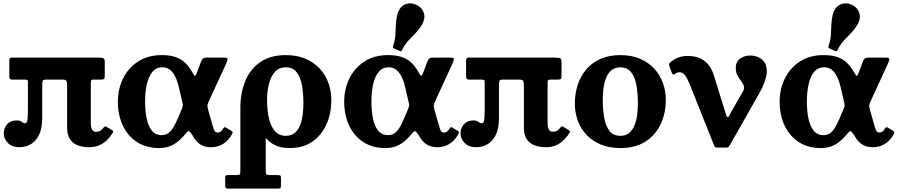

<svg xmlns="http://www.w3.org/2000/svg" viewBox="-20 -861 5319 1136"><path d="M599.8 -499.5Q599.8 -509.5 593.8 -514.7Q587.8 -520 565.8 -520H49.7Q42.7 -520 39 -516Q35.2 -512 35.2 -504.5V-407Q35.2 -399.5 39.2 -394.7Q43.2 -390 50.7 -390H128.2Q135.2 -390 140.2 -387.7Q145.2 -385.5 145.2 -378V-218.5Q145.2 -174.5 142.7 -153Q140.3 -131.5 127.3 -131.5Q119.5 -131.5 114.8 -135.8Q110 -140 102.3 -144.3Q94.5 -148.5 77.7 -148.5Q42.7 -148.5 22.5 -125.9Q2.2 -103.3 2.2 -71.5Q2.2 -40.5 26.4 -15.3Q50.5 10 95.8 10Q129.3 10 160 -6.5Q190.8 -23 210.3 -61.5Q229.8 -100 229.8 -166V-360.5Q229.8 -379 234.3 -384.5Q238.8 -390 250.8 -390H349.7Q366.5 -390 371.9 -384Q377.2 -378 377.2 -356V-104Q377.2 -63.8 393.5 -38.5Q409.7 -13.2 439 -1.6Q468.3 10 506.8 10Q543.3 10 570.1 -2.6Q597 -15.3 616.4 -35.4Q635.8 -55.5 648.3 -77.5Q650.8 -82 649.5 -84.9Q648.3 -87.8 642.8 -91L609.8 -111Q605.8 -113.5 602.4 -113.5Q599 -113.5 595.8 -109Q587.8 -98.5 576.9 -90Q566 -81.5 548.3 -81.5Q531.3 -81.5 524.3 -95.5Q517.3 -109.5 517.3 -135.5V-362Q517.3 -379.5 519.3 -384.7Q521.3 -390 533.3 -390H573.3Q589.3 -390 594.5 -393Q599.8 -396 599.8 -413.5Z M922 15Q952.5 15 978.4 6.5Q1004.3 -2 1027.6 -19.9Q1051 -37.7 1074 -65.5Q1089.8 -84 1095.3 -85.2Q1100.8 -86.5 1111.5 -70.5L1120.5 -58.2Q1138.3 -23.5 1164.9 -6.7Q1191.5 10 1227 10Q1259.3 10 1283.5 -0.9Q1307.8 -11.8 1324.9 -29.4Q1342 -47 1352 -66.5Q1356.8 -75.5 1356.4 -78.9Q1356 -82.3 1350.3 -85.8L1318 -105.8Q1313 -109.3 1308.6 -108.1Q1304.3 -107 1298.3 -97Q1291.3 -85.5 1284 -81.3Q1276.8 -77 1268.3 -77Q1255.8 -77 1250 -85.8Q1244.3 -94.5 1239.5 -113.5L1213.5 -204.5Q1208.8 -221.2 1207.5 -229.6Q1206.3 -238 1209.6 -247.4Q1213 -256.7 1221.8 -275.7L1315.5 -479Q1325.5 -500 1326.5 -510Q1327.5 -520 1309 -520H1199.5Q1188 -520 1181.6 -515.1Q1175.3 -510.2 1168.5 -494L1146.8 -435.5Q1140.5 -420 1137.1 -414.9Q1133.8 -409.8 1129.5 -414.9Q1125.3 -420 1116 -435.8Q1096.8 -470 1072.6 -492Q1048.5 -514 1015.5 -524.5Q982.5 -535 936.5 -535Q856 -535 797.9 -497.5Q739.7 -460 708.6 -397.5Q677.5 -335 677.5 -260Q677.5 -180 706.7 -118Q736 -56 790.6 -20.5Q845.3 15 922 15ZM936.5 -61.5Q899.5 -61.5 878.1 -88.4Q856.8 -115.3 847.6 -160.4Q838.5 -205.5 838.5 -260Q838.5 -317 848.9 -363Q859.3 -409 881.9 -436Q904.5 -463 941.5 -463Q976 -463 1000.1 -434.1Q1024.2 -405.2 1037.5 -348L1054.7 -274.3Q1059.2 -255.5 1060.9 -247.1Q1062.5 -238.7 1061.2 -233.4Q1060 -228 1056.5 -218.7L1052.5 -209Q1031.7 -157 1015.2 -124.5Q998.8 -92 980.8 -76.8Q962.8 -61.5 936.5 -61.5Z M1552.3 150.5V-259L1402.2 -222.5V150.2Q1402.2 165.7 1398.9 170.4Q1395.5 175 1380.2 175H1328.2Q1317.5 175 1314.9 178.6Q1312.2 182.2 1312.2 193V235Q1312.2 246.8 1315.5 250.9Q1318.7 255 1331.2 255H1622.3Q1635.3 255 1638.8 252.4Q1642.3 249.8 1642.3 236.8V192.5Q1642.3 181.2 1638.9 178.1Q1635.5 175 1624.8 175H1576.3Q1560.3 175 1556.3 170.6Q1552.3 166.2 1552.3 150.5ZM1560 -270Q1560 -317 1570.4 -361.2Q1580.8 -405.5 1605 -434Q1629.3 -462.5 1671.3 -462.5Q1713.3 -462.5 1735.7 -433.1Q1758.2 -403.7 1766.7 -355.4Q1775.2 -307 1775.2 -250Q1775.2 -214.8 1770.7 -180.5Q1766.2 -146.3 1754.9 -118.5Q1743.5 -90.8 1723.1 -74.1Q1702.8 -57.5 1671.3 -57.5Q1629.3 -57.5 1605 -86.9Q1580.8 -116.3 1570.4 -164.6Q1560 -213 1560 -270ZM1402.2 -222.5Q1402.2 -204.5 1410 -196.1Q1417.7 -187.8 1430.1 -184.3Q1442.5 -180.8 1456.9 -178.3Q1471.3 -175.8 1485 -169.9Q1498.8 -164 1508.5 -150.5Q1514.8 -116 1528.1 -85.8Q1541.5 -55.5 1563.8 -33Q1586 -10.5 1618.1 2.3Q1650.3 15 1693.8 15Q1773 15 1828 -23Q1883 -61 1911.6 -125.5Q1940.3 -190 1940.3 -270Q1940.3 -322.5 1923 -370.3Q1905.8 -418 1871.8 -455Q1837.8 -492 1787.5 -513.5Q1737.3 -535 1671.3 -535Q1580.8 -535 1521.1 -494.4Q1461.5 -453.8 1431.9 -383.1Q1402.2 -312.5 1402.2 -222.5Z M2261 15Q2291.5 15 2317.4 6.5Q2343.3 -2 2366.6 -19.9Q2390 -37.7 2413 -65.5Q2428.8 -84 2434.3 -85.2Q2439.8 -86.5 2450.5 -70.5L2459.5 -58.2Q2477.3 -23.5 2503.9 -6.7Q2530.5 10 2566 10Q2598.3 10 2622.5 -0.9Q2646.8 -11.8 2663.9 -29.4Q2681 -47 2691 -66.5Q2695.8 -75.5 2695.4 -78.9Q2695 -82.3 2689.3 -85.8L2657 -105.8Q2652 -109.3 2647.6 -108.1Q2643.3 -107 2637.3 -97Q2630.3 -85.5 2623 -81.3Q2615.8 -77 2607.3 -77Q2594.8 -77 2589 -85.8Q2583.3 -94.5 2578.5 -113.5L2552.5 -204.5Q2547.8 -221.2 2546.5 -229.6Q2545.3 -238 2548.6 -247.4Q2552 -256.7 2560.8 -275.7L2654.5 -479Q2664.5 -500 2665.5 -510Q2666.5 -520 2648 -520H2538.5Q2527 -520 2520.6 -515.1Q2514.3 -510.2 2507.5 -494L2485.8 -435.5Q2479.5 -420 2476.1 -414.9Q2472.8 -409.8 2468.5 -414.9Q2464.3 -420 2455 -435.8Q2435.8 -470 2411.6 -492Q2387.5 -514 2354.5 -524.5Q2321.5 -535 2275.5 -535Q2195 -535 2136.9 -497.5Q2078.7 -460 2047.6 -397.5Q2016.5 -335 2016.5 -260Q2016.5 -180 2045.7 -118Q2075 -56 2129.6 -20.5Q2184.3 15 2261 15ZM2275.5 -61.5Q2238.5 -61.5 2217.1 -88.4Q2195.8 -115.3 2186.6 -160.4Q2177.5 -205.5 2177.5 -260Q2177.5 -317 2187.9 -363Q2198.3 -409 2220.9 -436Q2243.5 -463 2280.5 -463Q2315 -463 2339.1 -434.1Q2363.2 -405.2 2376.5 -348L2393.7 -274.3Q2398.2 -255.5 2399.9 -247.1Q2401.5 -238.7 2400.2 -233.4Q2399 -228 2395.5 -218.7L2391.5 -209Q2370.7 -157 2354.2 -124.5Q2337.8 -92 2319.8 -76.8Q2301.8 -61.5 2275.5 -61.5ZM2476 -713.5Q2478.8 -718 2480.5 -721.9Q2482.3 -725.7 2483.8 -729.7Q2497.8 -761.7 2485.5 -790.7Q2473.3 -819.8 2441.3 -833.5Q2409.3 -847.5 2380 -836.4Q2350.7 -825.3 2337 -793Q2335.2 -789 2333.7 -785.3Q2332.2 -781.5 2331 -776.3Q2323.2 -744.3 2322.2 -714.1Q2321.3 -684 2319.4 -654Q2317.5 -624 2306.8 -592.5Q2304.5 -585.7 2304.9 -581.2Q2305.3 -576.7 2313 -573.5L2342.3 -560.5Q2350 -557.2 2352.9 -558.1Q2355.8 -559 2359.5 -566.2Q2374.5 -597 2395 -619.4Q2415.5 -641.7 2436.9 -663.4Q2458.3 -685 2476 -713.5Z M3302.3 -499.5Q3302.3 -509.5 3296.3 -514.7Q3290.3 -520 3268.3 -520H2752.2Q2745.2 -520 2741.5 -516Q2737.7 -512 2737.7 -504.5V-407Q2737.7 -399.5 2741.7 -394.7Q2745.7 -390 2753.2 -390H2830.7Q2837.7 -390 2842.7 -387.7Q2847.7 -385.5 2847.7 -378V-218.5Q2847.7 -174.5 2845.2 -153Q2842.8 -131.5 2829.8 -131.5Q2822 -131.5 2817.3 -135.8Q2812.5 -140 2804.8 -144.3Q2797 -148.5 2780.2 -148.5Q2745.2 -148.5 2725 -125.9Q2704.7 -103.3 2704.7 -71.5Q2704.7 -40.5 2728.9 -15.3Q2753 10 2798.3 10Q2831.8 10 2862.5 -6.5Q2893.3 -23 2912.8 -61.5Q2932.3 -100 2932.3 -166V-360.5Q2932.3 -379 2936.8 -384.5Q2941.3 -390 2953.3 -390H3052.2Q3069 -390 3074.4 -384Q3079.7 -378 3079.7 -356V-104Q3079.7 -63.8 3096 -38.5Q3112.2 -13.2 3141.5 -1.6Q3170.8 10 3209.3 10Q3245.8 10 3272.6 -2.6Q3299.5 -15.3 3318.9 -35.4Q3338.3 -55.5 3350.8 -77.5Q3353.3 -82 3352 -84.9Q3350.8 -87.8 3345.3 -91L3312.3 -111Q3308.3 -113.5 3304.9 -113.5Q3301.5 -113.5 3298.3 -109Q3290.3 -98.5 3279.4 -90Q3268.5 -81.5 3250.8 -81.5Q3233.8 -81.5 3226.8 -95.5Q3219.8 -109.5 3219.8 -135.5V-362Q3219.8 -379.5 3221.8 -384.7Q3223.8 -390 3235.8 -390H3275.8Q3291.8 -390 3297 -393Q3302.3 -396 3302.3 -413.5Z M3546.3 -270Q3546.3 -305.2 3550.8 -339.5Q3555.3 -373.7 3566.6 -401.5Q3578 -429.2 3598.4 -445.9Q3618.8 -462.5 3650.3 -462.5Q3692.3 -462.5 3714.7 -433.1Q3737.2 -403.7 3745.7 -355.4Q3754.2 -307 3754.2 -250Q3754.2 -214.8 3749.7 -180.5Q3745.2 -146.3 3733.9 -118.5Q3722.5 -90.8 3702.1 -74.1Q3681.8 -57.5 3650.3 -57.5Q3608.3 -57.5 3585.8 -86.9Q3563.3 -116.3 3554.8 -164.6Q3546.3 -213 3546.3 -270ZM3381.2 -247.5Q3381.2 -195 3398.5 -147.6Q3415.7 -100.2 3449.7 -63.7Q3483.7 -27.2 3534 -6.1Q3584.3 15 3650.3 15Q3738.3 15 3798.1 -23Q3858 -61 3888.6 -125.5Q3919.3 -190 3919.3 -270Q3919.3 -322.5 3902 -370.3Q3884.8 -418 3850.8 -455Q3816.8 -492 3766.5 -513.5Q3716.3 -535 3650.3 -535Q3584.3 -535 3534 -512.9Q3483.7 -490.8 3449.7 -451.3Q3415.7 -411.7 3398.5 -359.6Q3381.2 -307.5 3381.2 -247.5Z M4297 -0.3 4475.3 -314Q4494.5 -348.7 4505.6 -381.4Q4516.8 -414 4516.8 -439Q4516.8 -484.5 4489 -508.5Q4461.3 -532.5 4418.8 -532.5Q4383.5 -532.5 4358.4 -513.7Q4333.3 -495 4333.3 -459Q4333.3 -432 4344 -413.1Q4354.8 -394.2 4366.4 -379.4Q4378 -364.5 4382 -349.4Q4386 -334.2 4372.5 -314.5L4310.8 -207.3Q4303.5 -194.8 4298 -181.8Q4292.5 -168.8 4286.3 -168.8Q4280 -168.8 4276 -181.8Q4272 -194.8 4267.5 -209.3L4204.3 -413.5Q4186 -471.8 4148 -500.9Q4110 -530 4046.3 -530Q4016 -530 3987.4 -518.2Q3958.8 -506.5 3941.5 -486.5Q3938 -482.5 3938.3 -478.2Q3938.5 -474 3940.3 -469.5L3956.3 -427Q3957.8 -423.5 3961.5 -421Q3965.3 -418.5 3969.8 -421.5Q3973.8 -424 3981.3 -428.7Q3988.8 -433.5 3999.8 -433.5Q4018.8 -433.5 4031.9 -417Q4045 -400.5 4058.3 -369L4205.8 1.5Q4208.5 8 4213.3 10.3Q4218 12.5 4227.8 12.5H4272Q4283.8 12.5 4288.3 9.9Q4292.8 7.3 4297 -0.3Z M4837.5 15Q4868 15 4893.9 6.5Q4919.8 -2 4943.1 -19.9Q4966.5 -37.7 4989.5 -65.5Q5005.3 -84 5010.8 -85.2Q5016.3 -86.5 5027 -70.5L5036 -58.2Q5053.8 -23.5 5080.4 -6.7Q5107 10 5142.5 10Q5174.8 10 5199 -0.9Q5223.3 -11.8 5240.4 -29.4Q5257.5 -47 5267.5 -66.5Q5272.3 -75.5 5271.9 -78.9Q5271.5 -82.3 5265.8 -85.8L5233.5 -105.8Q5228.5 -109.3 5224.1 -108.1Q5219.8 -107 5213.8 -97Q5206.8 -85.5 5199.5 -81.3Q5192.3 -77 5183.8 -77Q5171.3 -77 5165.5 -85.8Q5159.8 -94.5 5155 -113.5L5129 -204.5Q5124.3 -221.2 5123 -229.6Q5121.8 -238 5125.1 -247.4Q5128.5 -256.7 5137.3 -275.7L5231 -479Q5241 -500 5242 -510Q5243 -520 5224.5 -520H5115Q5103.5 -520 5097.1 -515.1Q5090.8 -510.2 5084 -494L5062.3 -435.5Q5056 -420 5052.6 -414.9Q5049.3 -409.8 5045 -414.9Q5040.8 -420 5031.5 -435.8Q5012.3 -470 4988.1 -492Q4964 -514 4931 -524.5Q4898 -535 4852 -535Q4771.5 -535 4713.4 -497.5Q4655.2 -460 4624.1 -397.5Q4593 -335 4593 -260Q4593 -180 4622.2 -118Q4651.5 -56 4706.1 -20.5Q4760.8 15 4837.5 15ZM4852 -61.5Q4815 -61.5 4793.6 -88.4Q4772.3 -115.3 4763.1 -160.4Q4754 -205.5 4754 -260Q4754 -317 4764.4 -363Q4774.8 -409 4797.4 -436Q4820 -463 4857 -463Q4891.5 -463 4915.6 -434.1Q4939.7 -405.2 4953 -348L4970.2 -274.3Q4974.7 -255.5 4976.4 -247.1Q4978 -238.7 4976.7 -233.4Q4975.5 -228 4972 -218.7L4968 -209Q4947.2 -157 4930.7 -124.5Q4914.3 -92 4896.3 -76.8Q4878.3 -61.5 4852 -61.5ZM5052.5 -713.5Q5055.3 -718 5057 -721.9Q5058.8 -725.7 5060.3 -729.7Q5074.3 -761.7 5062 -790.7Q5049.8 -819.8 5017.8 -833.5Q4985.8 -847.5 4956.5 -836.4Q4927.2 -825.3 4913.5 -793Q4911.7 -789 4910.2 -785.3Q4908.7 -781.5 4907.5 -776.3Q4899.7 -744.3 4898.7 -714.1Q4897.8 -684 4895.9 -654Q4894 -624 4883.3 -592.5Q4881 -585.7 4881.4 -581.2Q4881.8 -576.7 4889.5 -573.5L4918.8 -560.5Q4926.5 -557.2 4929.4 -558.1Q4932.3 -559 4936 -566.2Q4951 -597 4971.5 -619.4Q4992 -641.7 5013.4 -663.4Q5034.8 -685 5052.5 -713.5Z"/></svg>

Font: Besley
Style: Regular
Weight: 400
Designer: Owen Earl
Foundry: indestructible type*
Version: Version 4.000